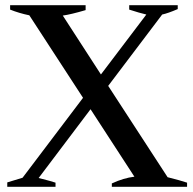

<svg xmlns="http://www.w3.org/2000/svg" viewBox="-20 -720 745 740"><path d="M701 -16V0H411V-13Q456 -34 498 -39L329 -299L129 -34Q180 -21 194 -16V0H8V-17L67 -35L300 -343L93 -661Q54 -669 19 -683V-700H310V-681Q252 -664 222 -660L369 -433L544 -664Q518 -670 478 -683V-700H665V-685Q628 -669 605 -664L397 -389L626 -37Q674 -25 701 -16Z"/></svg>

Font: Trirong SemiBold
Style: Regular
Weight: 600
Designer: Katatrad Team
Foundry: CadsonDemak
Version: Version 1.001